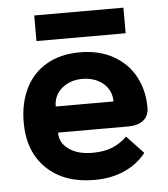

<svg xmlns="http://www.w3.org/2000/svg" viewBox="-50 -700 659 755"><g transform="rotate(-5 280.0 -322.5)"><path d="M35 -239Q35 -314 63 -372Q91 -430 146 -462.5Q201 -495 279 -495Q355 -495 411 -463.5Q467 -432 496 -377.5Q525 -323 525 -256Q525 -223 503.5 -205.5Q482 -188 444 -188H166Q166 -147 201.5 -122Q237 -97 294 -97Q341 -97 373.5 -110.5Q406 -124 431 -149L497 -79Q464 -37 412 -13.5Q360 10 294 10Q174 10 104.5 -57Q35 -124 35 -239ZM394 -291Q394 -335 361.5 -362.5Q329 -390 279 -390Q231 -390 198.5 -362.5Q166 -335 166 -291ZM113 -655H465V-554H113Z"/></g></svg>

Font: Niramit
Style: Bold
Weight: 700
Designer: Katatrad Aksorn Co.,Ltd.
Foundry: Cadson Demak Co.,Ltd.
Version: Version 1.001; ttfautohint (v1.6)